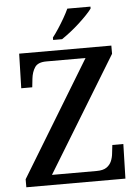

<svg xmlns="http://www.w3.org/2000/svg" viewBox="-61 -978 739 1025"><g transform="rotate(-5 308.5 -465.5)"><path d="M38 0V-43L413 -660H203Q158 -660 141.5 -635.5Q125 -611 121 -575L116 -529H57L62 -714H556V-670L180 -54H420Q454 -54 472.5 -66.5Q491 -79 499.5 -99Q508 -119 510 -142L515 -185H574L569 0ZM249 -784Q264 -803 281 -829Q298 -855 313.5 -882Q329 -909 339 -931H463V-921Q454 -908 435 -888Q416 -868 392 -846Q368 -824 343 -804.5Q318 -785 297 -771H249Z"/></g></svg>

Font: Noto Rashi Hebrew Medium
Style: Regular
Weight: 500
Version: Version 1.006